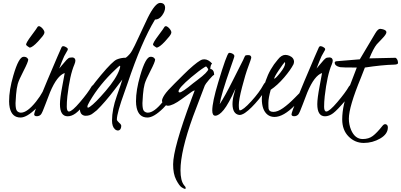

<svg xmlns="http://www.w3.org/2000/svg" viewBox="-20 -772 2711 1298"><path d="M180.2 -450.2C192.9 -450.5 211.9 -464.4 237.3 -491.7C262.7 -519 276.5 -536.9 278.8 -545.4C283 -553.9 279.5 -564.9 268.1 -578.6C253.7 -594.9 242.5 -599 234.4 -590.8C231.1 -584.3 217.3 -564.8 192.9 -532.2C168.5 -499.7 156.2 -479 156.2 -470.2C156.2 -467.6 160.2 -463.5 168 -458C174.5 -453.5 178.5 -450.8 180.2 -450.2ZM296.9 -143.6C297.9 -147.5 298.3 -149.9 298.3 -150.9C297.4 -158.4 292.5 -162.8 283.7 -164.1C278.5 -164.1 273.4 -160.2 268.6 -152.3C257.8 -131.8 242.8 -109.4 223.6 -85C183.9 -35.2 149.7 -10.3 121.1 -10.3C111 -10.6 102.5 -14.3 95.5 -21.5C88.5 -28.6 85 -46.5 85 -75.2C85 -83.7 86.2 -102.6 88.6 -132.1C91.1 -161.5 94.8 -185.5 99.9 -203.9C104.9 -222.2 118 -251.9 139.2 -292.7C160.3 -333.6 170.9 -359.2 170.9 -369.6C170.9 -371.9 168.4 -375.6 163.3 -380.6C158.3 -385.7 150.4 -388.2 139.6 -388.2C117.8 -388.2 94.7 -346.2 70.3 -262.2C50.8 -195.8 41.2 -137.4 41.5 -86.9C41.5 -71.3 43 -56.8 45.9 -43.5C55.7 0.5 79.9 22.5 118.7 22.5C147.3 22.5 182.8 1.6 225.1 -40C260.9 -75.2 284.8 -109.7 296.9 -143.6Z M631.3 -182.6C630 -191.1 625.3 -196.3 617.2 -198.2C609.4 -197.9 603.4 -194.3 599.1 -187.5C583.2 -159.5 557.1 -124.3 521 -81.8C484.9 -39.3 460 -18.1 446.3 -18.1C436.5 -18.4 431.6 -28.9 431.4 -49.6C431.2 -70.2 432.6 -94.2 435.5 -121.6C446.6 -217.3 462.4 -288.7 482.9 -335.9C487.5 -347 489.7 -355.8 489.7 -362.3C489.1 -375.7 482.1 -382.8 468.8 -383.8C462.6 -383.8 456.6 -383.2 450.9 -382.1C445.2 -380.9 438.2 -375.9 429.7 -366.9C421.2 -358 410 -344.9 396 -327.6L380.4 -308.6L398.9 -356.9C408.4 -382 419.1 -404 431.2 -422.9C436.4 -430.7 438.9 -436.4 438.7 -439.9C438.6 -443.5 435.9 -447.1 430.7 -450.7C413.1 -462.4 401.5 -462.9 396 -452.1C393.4 -447.6 384 -426.1 367.7 -387.7C263.2 -144.2 210.9 -14.6 210.9 1C211.3 9.4 217.3 13.7 229 13.7C240.7 13.7 250.2 9.4 257.3 1C263.2 -6.2 273.1 -28.8 287.1 -66.9C301.4 -105.3 311.8 -132.5 318.4 -148.4C349.9 -223.6 383 -266.9 417.5 -278.3C416.8 -273.4 411.3 -243.6 400.9 -188.7C390.5 -133.9 385.3 -93.6 385.3 -67.9C385.3 -13.5 402.5 13.8 437 14.2C455.6 14.2 474 7.2 492.4 -6.6C510.8 -20.4 538.6 -49.2 575.7 -92.8C612.8 -136.4 631.3 -166.3 631.3 -182.6Z M1027.8 -639.6C1046.7 -639.6 1062.8 -649.1 1076.2 -668C1089.5 -686.8 1096.2 -704.3 1096.2 -720.2C1095.5 -741.4 1084.3 -752.1 1062.5 -752.4C1040.4 -752.4 1012.5 -718.9 979 -651.9C970.9 -635.6 959.8 -612.1 945.8 -581.3C931.8 -550.5 922 -529.6 916.5 -518.6L891.1 -464.8C878.1 -437.5 866.9 -418.3 857.4 -407.2C848 -396.2 839 -387.7 830.6 -381.8C809.1 -381.8 788.8 -377.9 769.8 -370.1C750.7 -362.3 715.1 -327.1 662.8 -264.6C610.6 -202.1 573.7 -151.4 552.2 -112.3C530.8 -73.2 520 -47.9 520 -36.1C520 -13.3 528 1.3 543.9 7.8C548.5 9.8 553.5 10.7 559.1 10.7C578.6 10.7 595.3 5 609.1 -6.6C623 -18.1 631.3 -24.7 634.3 -26.4C671.1 -62.2 711.9 -109.5 756.8 -168.5L807.1 -234.4C803.2 -219.7 790.6 -182.4 769.3 -122.3C748 -62.3 737.3 -7.2 737.3 43C737.3 70 743.8 89.5 756.8 101.6C763.3 107.4 770.7 110.4 778.8 110.4C792.2 108.4 799.2 98.1 799.8 79.6C799.8 72.8 795.1 65.6 785.6 58.1C775.9 49 770.7 41.8 770 36.6C770.3 6.3 787.9 -56.8 822.8 -152.8L842.8 -209.5C905.6 -396.6 967.3 -540 1027.8 -639.6ZM787.6 -302.2C773.3 -261.2 742.2 -212.9 694.3 -157.2C646.5 -101.6 611 -65.9 587.9 -50.3C581.7 -46.1 577.1 -43.9 574.2 -43.9C571.9 -44.6 570.8 -47.4 570.8 -52.2C570.8 -57.1 576 -68.7 586.4 -86.9C631.3 -164.1 689.3 -235.8 760.3 -302.2C778.2 -319.5 788.2 -328.1 790.5 -328.1C791.8 -327.5 792.5 -325.4 792.5 -322C792.5 -318.6 790.9 -312 787.6 -302.2Z M1038.1 -450.2C1050.8 -450.5 1069.8 -464.4 1095.2 -491.7C1120.6 -519 1134.4 -536.9 1136.7 -545.4C1141 -553.9 1137.4 -564.9 1126 -578.6C1111.7 -594.9 1100.4 -599 1092.3 -590.8C1089 -584.3 1075.2 -564.8 1050.8 -532.2C1026.4 -499.7 1014.2 -479 1014.2 -470.2C1014.2 -467.6 1018.1 -463.5 1025.9 -458C1032.4 -453.5 1036.5 -450.8 1038.1 -450.2ZM1154.8 -143.6C1155.8 -147.5 1156.2 -149.9 1156.2 -150.9C1155.3 -158.4 1150.4 -162.8 1141.6 -164.1C1136.4 -164.1 1131.3 -160.2 1126.5 -152.3C1115.7 -131.8 1100.7 -109.4 1081.5 -85C1041.8 -35.2 1007.6 -10.3 979 -10.3C968.9 -10.6 960.4 -14.3 953.4 -21.5C946.4 -28.6 942.9 -46.5 942.9 -75.2C942.9 -83.7 944.1 -102.6 946.5 -132.1C949 -161.5 952.7 -185.5 957.8 -203.9C962.8 -222.2 975.9 -251.9 997.1 -292.7C1018.2 -333.6 1028.8 -359.2 1028.8 -369.6C1028.8 -371.9 1026.3 -375.6 1021.2 -380.6C1016.2 -385.7 1008.3 -388.2 997.6 -388.2C975.7 -388.2 952.6 -346.2 928.2 -262.2C908.7 -195.8 899.1 -137.4 899.4 -86.9C899.4 -71.3 900.9 -56.8 903.8 -43.5C913.6 0.5 937.8 22.5 976.6 22.5C1005.2 22.5 1040.7 1.6 1083 -40C1118.8 -75.2 1142.7 -109.7 1154.8 -143.6Z M1348.6 -369.6C1332.4 -365.7 1301.3 -342.8 1255.4 -300.8C1241.7 -288.4 1230.7 -277.8 1222.4 -269C1214.1 -260.3 1193.3 -239.5 1159.9 -206.8C1126.5 -174.1 1104.1 -148.9 1092.5 -131.3C1081 -113.8 1075.2 -100.1 1075.2 -90.3C1075.2 -80.6 1082.5 -71.5 1097.2 -63C1104 -59.1 1109.7 -57.1 1114.3 -57.1C1136.4 -57.1 1167.8 -72.2 1208.5 -102.3C1249.2 -132.4 1272.4 -149.3 1278.1 -152.8C1283.8 -156.4 1289.9 -159.2 1296.4 -161.1L1274.4 -102.5C1191.7 119.5 1150.4 266.6 1150.4 338.9C1150.1 381.5 1157 416.5 1171.1 443.8C1185.3 471.2 1197.8 488.2 1208.7 494.9C1219.6 501.5 1227.2 505 1231.4 505.4C1234.4 504.7 1235.7 502.1 1235.4 497.6C1235 493 1231.4 487.3 1224.6 480.5C1208.3 460.3 1200.2 426.4 1200.2 378.9C1200.2 293 1228.4 172 1284.7 16.1C1287.9 6.7 1301.6 -29.4 1325.7 -92C1349.8 -154.7 1362.8 -188.8 1364.7 -194.3C1366.7 -199.9 1376.5 -213.1 1394 -233.9C1411.6 -254.7 1422.9 -265.3 1427.7 -265.6C1427.7 -285.2 1422 -297.9 1410.6 -303.7C1407.7 -305 1404.8 -305.7 1401.9 -305.7C1401.9 -322.6 1405.8 -335 1413.6 -342.8C1396.6 -361.3 1379.2 -370.8 1361.3 -371.1ZM1194.3 -147C1189.8 -147.3 1187.3 -149.6 1187 -153.8C1186.7 -169.1 1215.2 -201 1272.5 -249.5C1308.9 -280.1 1338.9 -302.7 1362.3 -317.4L1372.1 -322.8C1375 -322.8 1380.2 -316.7 1387.7 -304.7C1387.7 -292.3 1363.3 -267.7 1314.5 -231L1286.1 -209.5C1236 -167.8 1205.4 -147 1194.3 -147Z M1543.9 -412.6C1539.4 -414.2 1535.8 -415 1533.2 -415C1530.6 -415 1528.3 -414.6 1526.4 -413.6C1516.6 -406.4 1492.8 -340.2 1455.1 -214.8C1428.4 -126 1415 -62.7 1415 -24.9C1415 -2.1 1421.5 9.6 1434.6 10.3C1451.8 10.3 1471.1 -2.8 1492.4 -29.1C1513.8 -55.3 1540.4 -103.4 1572.3 -173.3L1561.5 -133.8C1555 -111 1551.8 -88.9 1551.8 -67.4C1552.4 -24.1 1567.1 0 1595.7 4.9H1604C1609.2 4.9 1617.3 2 1628.4 -3.9L1638.2 -10.3C1664.2 -28.2 1695.4 -59.1 1731.7 -103C1768 -147 1786.1 -182.6 1786.1 -210C1785.8 -214.5 1784 -217.1 1780.8 -217.8C1774.3 -217.4 1767.4 -210.8 1760.3 -197.8C1743 -164.9 1715.7 -128 1678.5 -87.2C1641.2 -46.3 1615.4 -25.9 1601.1 -25.9C1596.8 -26.5 1594.6 -38.5 1594.5 -61.8C1594.3 -85 1601.6 -125.4 1616.5 -182.9C1631.3 -240.3 1645.1 -286.2 1658 -320.6C1670.8 -354.9 1677.7 -375.2 1678.7 -381.3C1678.7 -393.4 1672.2 -399.4 1659.2 -399.4C1650.4 -399.4 1644.4 -398.8 1641.1 -397.7C1637.9 -396.6 1634.4 -391.3 1630.6 -381.8C1626.9 -372.4 1621.4 -361 1614.3 -347.7C1607.1 -334.3 1586.5 -293.5 1552.5 -225.3C1518.5 -157.1 1489.4 -104.7 1465.3 -67.9C1470.9 -108.2 1495.4 -190.9 1539.1 -315.9L1557.6 -369.1C1562.2 -382.2 1564.5 -390.1 1564.5 -393.1C1564.1 -401.2 1557.3 -407.7 1543.9 -412.6Z M1833.5 -239.3C1833.5 -247.1 1843.8 -266.3 1864.5 -296.9C1885.2 -327.5 1898.8 -346 1905.3 -352.5C1906.9 -349.6 1907.7 -347 1907.7 -344.7C1907.7 -329.4 1897 -308.3 1875.5 -281.2C1854 -254.2 1840 -240.2 1833.5 -239.3ZM2027.8 -166.5C2026.9 -165.2 2024.5 -162.8 2020.8 -159.2C2017 -155.6 2001.1 -139.5 1973.1 -110.8C1945.1 -82.2 1918.8 -59.2 1894 -41.7C1869.3 -24.3 1847.5 -15.6 1828.6 -15.6C1809.7 -15.6 1798.8 -22.5 1795.9 -36.1C1794.9 -42 1794.4 -55.5 1794.4 -76.7C1794.4 -97.8 1799.6 -127.3 1810.1 -165C1840.7 -185.5 1870.8 -213.1 1900.4 -247.6C1930 -282.1 1951.5 -312.5 1964.8 -338.9C1966.8 -345.4 1967.8 -350.1 1967.8 -353C1967.8 -372.6 1957 -386.7 1935.5 -395.5C1926.4 -399.1 1917.6 -400.9 1909.2 -400.9C1891.6 -400.9 1874.7 -390.5 1858.4 -369.6C1821.6 -327 1794.4 -279.4 1776.6 -226.8C1758.9 -174.2 1750 -133.5 1750 -104.5C1750 -53.7 1762.5 -18.1 1787.6 2.4C1800.9 13.2 1817.1 18.6 1835.9 18.6C1876 18.6 1922 -7.8 1974.1 -60.5C2007 -93.7 2031.4 -125.2 2047.4 -154.8C2052.6 -164.6 2055.2 -171.5 2055.2 -175.8C2053.2 -187.2 2044.1 -184.1 2027.8 -166.5Z M2371.1 -182.6C2369.8 -191.1 2365.1 -196.3 2356.9 -198.2C2349.1 -197.9 2343.1 -194.3 2338.9 -187.5C2322.9 -159.5 2296.9 -124.3 2260.7 -81.8C2224.6 -39.3 2199.7 -18.1 2186 -18.1C2176.3 -18.4 2171.3 -28.9 2171.1 -49.6C2171 -70.2 2172.4 -94.2 2175.3 -121.6C2186.4 -217.3 2202.1 -288.7 2222.7 -335.9C2227.2 -347 2229.5 -355.8 2229.5 -362.3C2228.8 -375.7 2221.8 -382.8 2208.5 -383.8C2202.3 -383.8 2196.4 -383.2 2190.7 -382.1C2185 -380.9 2177.9 -375.9 2169.4 -366.9C2161 -358 2149.7 -344.9 2135.7 -327.6L2120.1 -308.6L2138.7 -356.9C2148.1 -382 2158.9 -404 2170.9 -422.9C2176.1 -430.7 2178.6 -436.4 2178.5 -439.9C2178.3 -443.5 2175.6 -447.1 2170.4 -450.7C2152.8 -462.4 2141.3 -462.9 2135.7 -452.1C2133.1 -447.6 2123.7 -426.1 2107.4 -387.7C2002.9 -144.2 1950.7 -14.6 1950.7 1C1951 9.4 1957 13.7 1968.8 13.7C1980.5 13.7 1989.9 9.4 1997.1 1C2002.9 -6.2 2012.9 -28.8 2026.9 -66.9C2041.2 -105.3 2051.6 -132.5 2058.1 -148.4C2089.7 -223.6 2122.7 -266.9 2157.2 -278.3C2156.6 -273.4 2151 -243.6 2140.6 -188.7C2130.2 -133.9 2125 -93.6 2125 -67.9C2125 -13.5 2142.3 13.8 2176.8 14.2C2195.3 14.2 2213.8 7.2 2232.2 -6.6C2250.6 -20.4 2278.3 -49.2 2315.4 -92.8C2352.5 -136.4 2371.1 -166.3 2371.1 -182.6Z M2477.1 -377.4C2495 -421.7 2511.6 -453.3 2526.9 -472.2C2531.4 -477.7 2543.5 -490.4 2563 -510.3C2582.5 -530.1 2592.3 -544.8 2592.3 -554.4C2592.3 -564 2582.7 -571 2563.5 -575.2C2558.3 -576.5 2553.7 -577.1 2549.8 -577.1C2540 -577.1 2529.1 -567.1 2517.1 -546.9L2412.6 -371.1L2253.9 -357.9C2246.7 -356.6 2243 -353.5 2242.7 -348.6C2243 -333.3 2255.2 -323.1 2279.3 -317.9C2287.1 -316.2 2324.7 -315.4 2392.1 -315.4C2385.6 -297.2 2371.6 -260.7 2350.1 -205.8C2328.6 -151 2313.8 -105.1 2305.7 -68.4C2297.5 -31.6 2293.5 2.9 2293.5 35.2C2293.5 83.3 2307.9 121.9 2336.7 150.9C2365.5 179.9 2399.7 194.3 2439.2 194.3C2478.8 194.3 2515.8 184.3 2550.3 164.3C2584.8 144.3 2602.1 119.3 2602.1 89.4C2602.1 78.9 2598 71.9 2589.8 68.4C2581.4 65.4 2573.2 69 2565.4 79.1C2540.4 110.7 2518.6 133.4 2500.2 147.2C2481.9 161.1 2459.1 168 2432.1 168C2397.3 168 2371.1 147.5 2353.5 106.4C2343.4 82 2338.4 56.6 2338.4 30.3C2338.4 -22.8 2365.6 -115.1 2419.9 -246.6C2432.3 -276.5 2441.2 -299.5 2446.8 -315.4C2523.6 -327.1 2589 -333.7 2643.1 -335C2661.3 -335.3 2670.6 -339 2670.9 -346.2C2670.6 -356.9 2668.3 -365.5 2664.1 -371.8C2659.8 -378.2 2655.9 -381.3 2652.3 -381.3Z"/></svg>

Font: Kristi
Style: Medium
Weight: 400
Italic angle: -15°
Version: Version 1.003